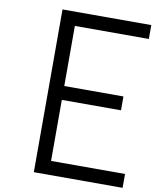

<svg xmlns="http://www.w3.org/2000/svg" viewBox="-98 -991 862 1065"><g transform="rotate(10 333.5 -458.5)"><path d="M166.7 -916.7H666.7V-838.5H250V-500H583.3V-421.9H250V-78.1H666.7V0H166.7Z"/></g></svg>

Font: Monoid
Style: Regular
Weight: 400
Width: 4
Monospace: yes
Designer: Andreas Larsen (@larsenwork)
Version: Version 0.61